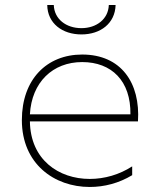

<svg xmlns="http://www.w3.org/2000/svg" viewBox="-20 -740 626 764"><path d="M337 4C395 4 453 -11 506 -43V-78C455 -45 396 -28 337 -28C214 -28 101 -104 99 -257H529C539 -410 462 -523 307 -523C166 -523 67 -424 67 -262C67 -88 196 4 337 4ZM499 -285H99C106 -413 190 -493 307 -493C424 -493 501 -418 499 -285ZM304 -603C380 -603 438 -647 440 -720H413C411 -664 364 -628 304 -628C243 -628 196 -664 194 -720H168C169 -647 228 -603 304 -603Z"/></svg>

Font: Chess Sans ExtraLight
Style: Regular
Weight: 275
Designer: Wolf Bōese
Foundry: Wolf Bōese
Version: Version 7.223;Glyphs 3.3 (3306)